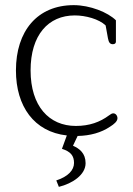

<svg xmlns="http://www.w3.org/2000/svg" viewBox="-20 -518 518 747"><path d="M209 209C262 196 313 162 313 117C313 78 289 60 264 49L282 11C331 10 374 -2 408 -25C424 -35 437 -46 437 -58C437 -68 430 -77 421 -77C415 -77 411 -74 404 -69C369 -43 328 -28 275 -28C171 -28 99 -105 99 -244C99 -382 168 -458 271 -458C313 -458 365 -444 391 -419L400 -369C403 -353 408 -346 419 -346C427 -346 431 -350 431 -356V-439C400 -470 330 -498 267 -498C125 -498 42 -397 42 -244C42 -104 113 -5 240 9L221 61C256 72 268 89 268 116C268 144 245 169 199 184Z"/></svg>

Font: Maitree Light
Style: Regular
Weight: 300
Designer: CadsonDemak Team
Foundry: CadsonDemak
Version: Version 1.000;PS 001.000;hotconv 1.0.88;makeotf.lib2.5.64775